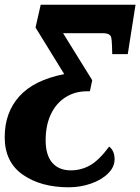

<svg xmlns="http://www.w3.org/2000/svg" viewBox="-21 -556 596 816"><path d="M-1 27Q-1 -78 61.5 -147Q124 -216 252 -241L130 -439L152 -536H555L522 -326H456L455 -362Q454 -386 452 -395.5Q450 -405 441.5 -410Q433 -415 413 -415H247L371 -215L361 -168H348Q298 -168 258 -143Q218 -118 195.5 -71Q173 -24 173 40Q173 103 201 135.5Q229 168 280 168Q324 168 362 146.5Q400 125 443 67Q466 85 466 121Q466 154 438 181.5Q410 209 365 224.5Q320 240 271 240Q153 240 76 186.5Q-1 133 -1 27Z"/></svg>

Font: Noto Serif NarrowBlack
Style: Italic
Weight: 900
Width: 4
Italic angle: -12°
Designer: Monotype Design Team
Foundry: Monotype Imaging Inc.
Version: Version 1.001